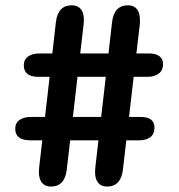

<svg xmlns="http://www.w3.org/2000/svg" viewBox="-20 -686 659 706"><path d="M244 -666.5Q265.5 -666.5 277 -652.8Q288.5 -639 288.5 -613Q288.5 -605 287.5 -596.5L275 -489.5H379L392 -604Q399 -666.5 450.5 -666.5Q472 -666.5 483.2 -652.8Q494.5 -639 494.5 -613Q494.5 -609.5 494.5 -605.2Q494.5 -601 494 -596L481.5 -489.5H528.5Q552.5 -489.5 566 -479.5Q579.5 -469.5 579.5 -451Q579.5 -426.5 563 -415Q546.5 -403.5 524 -403.5H471.5L454.5 -256H497Q523 -256 535.5 -246Q548 -236 548 -217.5Q548 -193 532.5 -181.5Q517 -170 492.5 -170H444.5L432 -62.5Q425 0 373.5 0Q352 0 340.8 -14Q329.5 -28 329.5 -54Q329.5 -62.5 330.5 -70.5L342 -170H238L225.5 -62.5Q218.5 0 167 0Q145.5 0 134.2 -14Q123 -28 123 -54Q123 -62.5 124 -70.5L135.5 -170H92Q36 -170 36 -212.5Q36 -234 52 -245Q68 -256 93.5 -256H145.5L162.5 -403.5H121Q93.5 -403.5 80.5 -414.5Q67.5 -425.5 67.5 -445.5Q67.5 -467.5 83.5 -478.5Q99.5 -489.5 125 -489.5H172.5L185.5 -604Q192.5 -666.5 244 -666.5ZM248 -256H352L369 -403.5H265Z"/></svg>

Font: Sono ExtraLight Monospace Medium
Style: Regular
Weight: 500
Version: Version 2.112